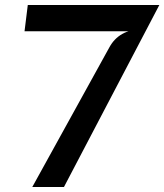

<svg xmlns="http://www.w3.org/2000/svg" viewBox="-20 -747 656 767"><path d="M109 0 417 -558Q436 -593 468.2 -611.2Q500.5 -629.5 544 -629.5L554.5 -622H78L91 -727H563.5H616.5L235.5 0Z"/></svg>

Font: Spline Sans Mono Medium
Style: Italic
Weight: 500
Italic angle: -4°
Monospace: yes
Designer: Eben Sorkin, Mirko Velimirovic
Foundry: Sorkin Type
Version: Version 1.004